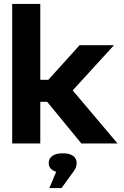

<svg xmlns="http://www.w3.org/2000/svg" viewBox="-20 -730 630 977"><path d="M42 -710V0H185V-212H220L394 0H578L350 -270L560 -500H385L226 -324H185V-710ZM228 101C228 122 242 137 266 144L231 227H293L354 143C367 125 370 113 370 100V99C370 69 345 50 300 50C253 50 228 69 228 99Z"/></svg>

Font: LT Wave Bold
Style: Regular
Weight: 700
Designer: Daniel Lyons
Version: Version 2.5 (Glyphs App)